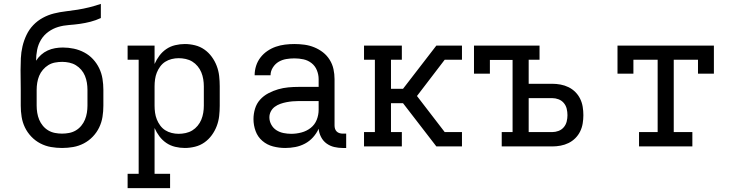

<svg xmlns="http://www.w3.org/2000/svg" viewBox="-20 -755 3790 990"><path d="M300 8Q271 8 242.5 3Q214 -2 188 -15.5Q162 -29 141.5 -50.5Q121 -72 108.5 -98Q96 -124 91.5 -152.5Q87 -181 87 -210V-292Q87 -317 86.5 -342.5Q86 -368 86 -393Q86 -424 87.5 -455Q89 -486 96 -516Q103 -546 116.5 -574.5Q130 -603 151.5 -625.5Q173 -648 200.5 -663Q228 -678 258 -685.5Q288 -693 318.5 -696.5Q349 -700 380 -705Q411 -710 441 -717.5Q471 -725 500 -735V-662Q474 -650 447 -643Q420 -636 392 -632Q364 -628 335.5 -626Q307 -624 280 -616Q253 -608 229.5 -591Q206 -574 191.5 -550Q177 -526 171.5 -498Q166 -470 166 -442Q177 -459 192 -472.5Q207 -486 225.5 -494.5Q244 -503 264 -506.5Q284 -510 304 -510Q333 -510 361 -504Q389 -498 414.5 -484.5Q440 -471 459.5 -450Q479 -429 491.5 -403Q504 -377 508.5 -348.5Q513 -320 513 -292V-210Q513 -181 508.5 -152.5Q504 -124 491.5 -98Q479 -72 458.5 -50.5Q438 -29 412 -15.5Q386 -2 357.5 3Q329 8 300 8ZM300 -66Q318 -66 336.5 -69.5Q355 -73 371 -82.5Q387 -92 399 -106.5Q411 -121 418 -138Q425 -155 428 -173.5Q431 -192 431 -210V-292Q431 -310 428 -328.5Q425 -347 418 -364Q411 -381 399 -395Q387 -409 371.5 -418.5Q356 -428 337.5 -432Q319 -436 301 -436Q282 -436 263.5 -432.5Q245 -429 229.5 -419.5Q214 -410 201.5 -395.5Q189 -381 182 -364Q175 -347 172 -328.5Q169 -310 169 -292V-210Q169 -192 172 -173.5Q175 -155 182 -138Q189 -121 201 -106.5Q213 -92 229 -82.5Q245 -73 263.5 -69.5Q282 -66 300 -66Z M638 215V141H695V-447H638V-520H777V-425Q787 -448 802 -468Q817 -488 837.5 -502Q858 -516 883 -522Q908 -528 933 -528Q959 -528 985.5 -521.5Q1012 -515 1034 -499.5Q1056 -484 1072 -462Q1088 -440 1097.5 -415Q1107 -390 1110 -363.5Q1113 -337 1113 -310V-210Q1113 -183 1110 -156.5Q1107 -130 1097.5 -105Q1088 -80 1072 -58Q1056 -36 1034 -20.5Q1012 -5 985.5 1.5Q959 8 933 8Q908 8 883 2Q858 -4 837.5 -18Q817 -32 802 -52Q787 -72 777 -95V141H857V215ZM901 -65Q919 -65 937.5 -69Q956 -73 971.5 -82.5Q987 -92 999 -106.5Q1011 -121 1018 -138Q1025 -155 1028 -173.5Q1031 -192 1031 -210V-310Q1031 -328 1028 -346.5Q1025 -365 1018 -382Q1011 -399 999 -413.5Q987 -428 971.5 -437.5Q956 -447 937.5 -451Q919 -455 901 -455Q883 -455 865 -450.5Q847 -446 832 -436.5Q817 -427 806 -412Q795 -397 788.5 -380.5Q782 -364 779.5 -346Q777 -328 777 -310V-210Q777 -192 779.5 -174Q782 -156 788.5 -139.5Q795 -123 806 -108Q817 -93 832 -83.5Q847 -74 865 -69.5Q883 -65 901 -65Z M1451 8H1450Q1419 8 1388 0Q1357 -8 1333 -28.5Q1309 -49 1298 -79Q1287 -109 1287 -141Q1287 -168 1295 -194.5Q1303 -221 1321 -241Q1339 -261 1363.5 -274Q1388 -287 1414 -294.5Q1440 -302 1466.5 -304.5Q1493 -307 1521 -307H1623V-347Q1623 -370 1614 -392.5Q1605 -415 1586.5 -429.5Q1568 -444 1545 -449Q1522 -454 1498 -454Q1477 -454 1456 -450.5Q1435 -447 1417 -436.5Q1399 -426 1387 -407Q1375 -388 1375 -367H1293Q1293 -392 1300.5 -415.5Q1308 -439 1323 -458.5Q1338 -478 1358.5 -492Q1379 -506 1402 -514Q1425 -522 1449.5 -525Q1474 -528 1498 -528Q1524 -528 1550 -524.5Q1576 -521 1600.5 -511Q1625 -501 1645.5 -485Q1666 -469 1680 -446.5Q1694 -424 1699.5 -398.5Q1705 -373 1705 -347V-108Q1705 -99 1707.5 -91Q1710 -83 1716 -77Q1722 -71 1730.5 -68.5Q1739 -66 1747 -66H1765V8H1747Q1725 8 1703.5 3Q1682 -2 1664 -15Q1646 -28 1635.5 -48.5Q1625 -69 1623 -91Q1612 -67 1594 -47Q1576 -27 1552.5 -14.5Q1529 -2 1503 3Q1477 8 1451 8ZM1482 -65Q1508 -65 1534.5 -72Q1561 -79 1582 -95.5Q1603 -112 1613 -137Q1623 -162 1623 -189V-234H1521Q1504 -234 1488 -232.5Q1472 -231 1456.5 -228Q1441 -225 1425.5 -219.5Q1410 -214 1397 -204.5Q1384 -195 1376.5 -180.5Q1369 -166 1369 -150Q1369 -130 1379 -112Q1389 -94 1405.5 -83.5Q1422 -73 1442 -69Q1462 -65 1482 -65Z M1857 0V-74H1913V-447H1857V-520H2052V-447H1996V-297H2058L2230 -520H2362V-447H2273L2130 -260L2273 -74H2362V0H2230L2058 -223H1996V-74H2052V0Z M2567 0V-74H2623V-446H2506V-375H2424V-520H2762V-447H2706V-323H2828Q2849 -323 2870.5 -319Q2892 -315 2911.5 -305.5Q2931 -296 2946.5 -280.5Q2962 -265 2971.5 -245.5Q2981 -226 2984.5 -204.5Q2988 -183 2988 -161Q2988 -140 2984.5 -118.5Q2981 -97 2971.5 -77.5Q2962 -58 2946.5 -42.5Q2931 -27 2911.5 -17.5Q2892 -8 2870.5 -4Q2849 0 2828 0ZM2828 -74Q2844 -74 2860 -80Q2876 -86 2887 -99Q2898 -112 2902 -128.5Q2906 -145 2906 -161Q2906 -178 2902 -194.5Q2898 -211 2887 -224Q2876 -237 2860 -243Q2844 -249 2828 -249H2706V-74Z M3275 0V-74H3371V-447H3246V-375H3164V-520H3661V-375H3579V-447H3454V-74H3550V0Z"/></svg>

Font: Iosevka Plex Etoile
Style: Regular
Weight: 400
Designer: Belleve Invis
Foundry: Belleve Invis
Version: Version 25.1.1; ttfautohint (v1.8.4)